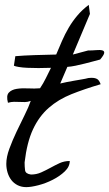

<svg xmlns="http://www.w3.org/2000/svg" viewBox="-20 -768 448 789"><path d="M43 -537.1Q76.2 -540 121.1 -541.5Q166 -543 210.9 -543.9Q222.7 -572.3 234.9 -600.1Q247.1 -627.9 262.2 -653.8Q277.3 -679.7 297.4 -703.6Q317.4 -727.5 344.7 -748L349.6 -710.9L279.3 -543.9L341.8 -560.5Q359.4 -560.5 375.5 -562Q391.6 -563.5 400.4 -561Q409.2 -558.6 408.2 -550.3Q407.2 -542 391.6 -523.4Q380.9 -520.5 364.3 -516.1Q347.7 -511.7 328.6 -506.8Q309.6 -502 290.5 -498Q271.5 -494.1 256.8 -493.2L227.5 -424.8Q238.3 -427.7 253.9 -430.7Q269.5 -433.6 285.6 -436.5Q301.8 -439.5 316.9 -441.9Q332 -444.3 342.8 -447.3Q343.8 -447.3 348.6 -447.8Q353.5 -448.2 356.4 -448.2Q370.1 -448.2 378.9 -443.4Q387.7 -438.5 393.6 -421.9Q327.1 -402.3 273.4 -380.9Q219.7 -359.4 180.2 -324.7Q140.6 -290 115.7 -236.8Q90.8 -183.6 81.1 -100.6Q81.1 -83 83 -68.4Q85 -53.7 107.4 -50.8Q129.9 -50.8 149.4 -59.6Q168.9 -68.4 187.5 -78.6Q206.1 -88.9 225.1 -97.7Q244.1 -106.4 266.6 -106.4Q266.6 -83 246.1 -63.5Q225.6 -43.9 196.8 -29.3Q168 -14.6 137.7 -6.8Q107.4 1 87.9 1Q68.4 1 52.7 -6.8Q37.1 -14.6 26.9 -27.8Q16.6 -41 11.2 -58.6Q5.9 -76.2 5.9 -94.7Q5.9 -123 18.6 -157.2Q31.2 -191.4 47.9 -226.6Q64.5 -261.7 81.1 -294.9Q97.7 -328.1 106.4 -353.5Q93.8 -348.6 82.5 -348.6Q71.3 -348.6 60.1 -349.1Q48.8 -349.6 37.6 -349.6Q26.4 -349.6 12.7 -345.7Q4.9 -375 16.1 -387.2Q27.3 -399.4 48.3 -402.8Q69.3 -406.2 95.7 -404.8Q122.1 -403.3 144.5 -405.3Q158.2 -425.8 168.5 -446.8Q178.7 -467.8 189.5 -489.3Q163.1 -488.3 138.2 -488.3Q113.3 -488.3 92.8 -489.3Q72.3 -490.2 57.6 -492.7Q43 -495.1 37.1 -498Z"/></svg>

Font: La Belle Aurore
Style: Regular
Weight: 400
Version: Version 1.001 2001